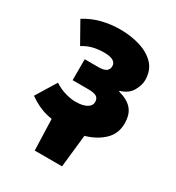

<svg xmlns="http://www.w3.org/2000/svg" viewBox="-166 -615 816 889"><g transform="rotate(30 242.0 -170.0)"><path d="M154 172 148 -10H320L300 172ZM220 12Q170 12 122 0.5Q74 -11 24 -46L90 -154Q119 -135 150 -126.5Q181 -118 203 -118Q227 -118 245 -123Q263 -128 273.5 -138Q284 -148 284 -162Q284 -182 270.5 -190Q257 -198 226 -198H143V-310H218Q244 -310 257 -319Q270 -328 270 -346Q270 -363 254.5 -372.5Q239 -382 206 -382Q178 -382 150.5 -376Q123 -370 94 -352L32 -462Q75 -489 122 -500.5Q169 -512 218 -512Q274 -512 323.5 -497Q373 -482 403.5 -450Q434 -418 434 -366Q434 -338 416 -307Q398 -276 356 -264V-260Q403 -248 427.5 -221Q452 -194 452 -144Q452 -92 418 -57.5Q384 -23 330.5 -5.5Q277 12 220 12Z"/></g></svg>

Font: Source Sans 3 Black
Style: Regular
Weight: 900
Designer: Paul D. Hunt
Foundry: Adobe
Version: Version 3.046;hotconv 1.0.118;makeotfexe 2.5.65603